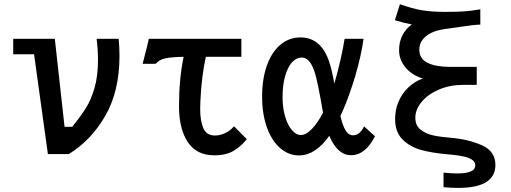

<svg xmlns="http://www.w3.org/2000/svg" viewBox="-20 -735 2440 916"><path d="M142.5 -476H43V-550H241.5L288 -130H324.5Q364.5 -179.5 389.2 -218.5Q414 -257.5 430.8 -314.8Q447.5 -372 447.5 -449.5Q447.5 -496.5 441 -550H546Q550 -512 550 -468Q550 -300.5 482.8 -183.2Q415.5 -66 308.5 0H208.5Z M668 -460Q685.5 -526.5 690 -550H1131.5V-464H962Q941.5 -372 936 -252Q935 -228 935 -216Q935 -157.5 950.2 -123Q965.5 -88.5 1006 -88.5Q1030.5 -88.5 1055 -100.5Q1079.5 -112.5 1096.5 -132.5L1157.5 -71Q1130.5 -37 1094.5 -15.5Q1058.5 6 1003 6Q917.5 6 875.8 -57.2Q834 -120.5 834 -228Q834 -357.5 856 -464Q798 -463 768.5 -456.5Q739 -450 722.5 -430.5H660.5Z M1230.5 -273.5Q1230.5 -359 1253.5 -423Q1276.5 -487 1318 -521.8Q1359.5 -556.5 1413.5 -556.5Q1510 -556.5 1549.5 -443.5Q1563 -404.5 1575 -336Q1591 -390.5 1604.8 -451.2Q1618.5 -512 1624 -550H1714.5Q1702.5 -465.5 1675 -373Q1647.5 -280.5 1616.5 -209L1604 -181.5Q1615 -135.5 1628.8 -112.5Q1642.5 -89.5 1664.5 -89.5Q1696 -89.5 1717 -132L1769 -85Q1723 5.5 1655 5.5Q1590 5.5 1551 -87Q1484.5 6.5 1407 6.5Q1356.5 6.5 1316.2 -28.8Q1276 -64 1253.2 -127.8Q1230.5 -191.5 1230.5 -273.5ZM1415.5 -91Q1440.5 -91 1468 -119.8Q1495.5 -148.5 1521 -197.5V-198.5Q1495.5 -346 1483 -385Q1471.5 -423 1456 -441.8Q1440.5 -460.5 1418.5 -460.5Q1394 -460.5 1373.2 -437.8Q1352.5 -415 1340.2 -371.8Q1328 -328.5 1328 -271Q1328 -221.5 1340 -180.2Q1352 -139 1372 -115Q1392 -91 1415.5 -91Z M2161.5 92.5Q2203 92.5 2225.2 83.2Q2247.5 74 2247.5 53Q2247.5 31.5 2217.2 19.2Q2187 7 2119 1.5Q2046 -4.5 1992 -18.8Q1938 -33 1901.5 -68.5Q1865 -104 1865 -167Q1865 -212.5 1881.8 -251.2Q1898.5 -290 1928.5 -318.2Q1958.5 -346.5 1997 -360.5Q1944 -377 1914 -413.8Q1884 -450.5 1884 -495.5Q1884 -573 1944.5 -618.5Q1910 -624.5 1864 -638.5L1888 -715Q1948.5 -693 1994.8 -685.8Q2041 -678.5 2093 -678.5H2115Q2158 -678.5 2191.5 -680.5Q2225 -682.5 2271.5 -690.5V-617.5Q2240 -617 2177 -607L2153 -603.5L2135.5 -601Q2101.5 -597 2079.8 -592.5Q2058 -588 2039 -579Q2012.5 -566.5 1996.5 -546.2Q1980.5 -526 1980.5 -498.5Q1980.5 -454.5 2020 -435.2Q2059.5 -416 2125 -416H2254.5V-330H2188Q2126.5 -330 2074.2 -307.8Q2022 -285.5 1991.8 -249.2Q1961.5 -213 1961.5 -173Q1961.5 -136 1986.8 -116.2Q2012 -96.5 2047 -89Q2082 -81.5 2132.5 -77.5Q2214.5 -70.5 2279 -42Q2343.5 -13.5 2343.5 52Q2343.5 161.5 2165.5 161.5Q2131 161.5 2096 158V88.5Q2134.5 92.5 2161.5 92.5Z"/></svg>

Font: JuliaMono SemiBold
Style: Regular
Weight: 600
Monospace: yes
Designer: cormullion
Foundry: corm
Version: Version 0.055; ttfautohint (v1.8.4)